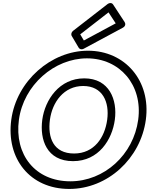

<svg xmlns="http://www.w3.org/2000/svg" viewBox="-20 -1197 979 1257"><path d="M505.2 -972.1 690.5 -1116 737.6 -1044.1 529 -931.9ZM458.1 -994.9C447.6 -986.7 443.5 -971.8 449.8 -961.3L495.3 -884.3C501 -874.8 515 -870.8 527.2 -877.4L783.8 -1015.4C805.3 -1026.9 801 -1044.8 795.9 -1052.5L720.5 -1167.5C712.4 -1179.8 696 -1179.5 684.9 -1170.9ZM103.8 -413C134.6 -640.6 336.3 -815 549.2 -815C764.1 -815 915.6 -640.7 884.8 -413C854 -184.8 663.1 -10 440.4 -10C210.7 -10 72.9 -184.5 103.8 -413ZM53.8 -413C19.6 -159.5 175.3 40 433.6 40C684.9 40 900.5 -159.2 934.8 -413C969.2 -667.3 799.1 -865 556 -865C314.9 -865 88.2 -667.4 53.8 -413ZM256.8 -413C239.3 -283.4 285.7 -142 458.2 -142C626.8 -142 714.3 -283.2 731.8 -413C749.5 -543.3 696 -684 531.5 -684C368.1 -684 274.5 -543.6 256.8 -413ZM306.8 -413C322.4 -528.4 398.1 -634 524.7 -634C652.2 -634 697.5 -528.7 681.8 -413C666.1 -296.8 596.4 -192 465 -192C329.5 -192 291.1 -296.6 306.8 -413Z"/></svg>

Font: Hussar Techniczny
Style: Bold 
Weight: 700
Foundry: Cannot Into Space Fonts
Version: Version 0.77